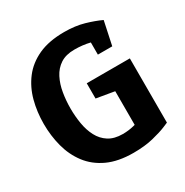

<svg xmlns="http://www.w3.org/2000/svg" viewBox="-159 -806 911 945"><g transform="rotate(-30 296.5 -333.0)"><path d="M332.7 -576Q284.7 -576 253.3 -555.5Q222 -535 204.2 -500Q186.3 -465 179.2 -422Q172 -379 172 -334Q172 -289.7 179.2 -247.2Q186.3 -204.7 204.2 -170.7Q222 -136.7 253.3 -116.7Q284.7 -96.7 332.7 -96.7Q366 -96.7 396.7 -104.5Q427.3 -112.3 458.7 -122.3L548.3 -37Q548.3 -37 521 -25.5Q493.7 -14 445.3 -2Q397 10 332.7 10Q245.7 10 185.8 -18Q126 -46 89.3 -94.5Q52.7 -143 36.3 -205Q20 -267 20 -334Q20 -402 36.3 -463.5Q52.7 -525 89.3 -573Q126 -621 185.8 -648.5Q245.7 -676 332.7 -676Q395 -676 444.7 -661.7Q494.3 -647.3 531.3 -630L502.3 -538Q459.7 -556.3 419.8 -566.2Q380 -576 332.7 -576ZM405.3 -82.3V-385.3H548.3V-37ZM303.3 -402H548.3V-273.7L303.3 -315.3ZM421.3 -496.7V-630H531.3L503 -496.7Z"/></g></svg>

Font: Epunda Slab Light
Style: Regular
Weight: 300
Designer: Simon Atzbach
Foundry: typofactur
Version: Version 1.102